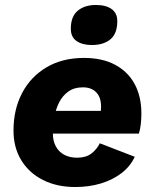

<svg xmlns="http://www.w3.org/2000/svg" viewBox="-20 -742 622 771"><path d="M282.1 9Q208.4 9 152.4 -19.3Q96.4 -47.6 65.3 -98.8Q34.2 -149.9 34.2 -217.7Q34.2 -301.8 68.4 -367.7Q102.7 -433.5 166.3 -471.4Q229.9 -509.4 317.6 -509.4Q390.8 -509.4 442.4 -481.8Q493.9 -454.3 520.8 -404.3Q547.7 -354.3 547.7 -286.4Q547.7 -266.7 545.7 -246Q543.7 -225.4 537.7 -205.4H144.1L143.7 -296.8H427.1L379.8 -271.3Q384.2 -284.6 385 -294.6Q385.8 -304.6 385.8 -313.9Q385.8 -340 376.8 -356.9Q367.7 -373.9 351.6 -382.6Q335.5 -391.3 313.6 -391.3Q277.9 -391.3 254.3 -374.3Q230.7 -357.4 217 -329.8Q203.4 -302.3 197.8 -270.1Q192.2 -238 192.2 -207.9Q192.2 -175.8 204.4 -153.8Q216.6 -131.7 238.5 -120.2Q260.5 -108.7 289.4 -108.7Q325.1 -108.7 347 -125.5Q368.9 -142.2 380.7 -166.6L521.1 -112.4Q503.5 -74.3 468.5 -47.2Q433.4 -20.1 385.8 -5.5Q338.3 9 282.1 9ZM349 -561.2Q310.6 -561.2 287.5 -577.2Q264.4 -593.2 264.4 -626.4Q264.4 -676 292.2 -699Q320 -722 365.2 -722Q405.4 -722 428.2 -705.7Q451 -689.4 451 -657.4Q451 -606.6 423.2 -583.9Q395.4 -561.2 349 -561.2Z"/></svg>

Font: Work Sans
Style: Italic
Weight: 400
Italic angle: -13°
Designer: Wei Huang
Foundry: Wei Huang
Version: Version 2.012